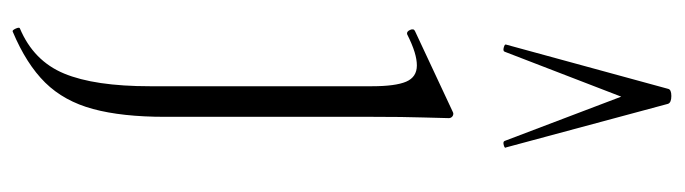

<svg xmlns="http://www.w3.org/2000/svg" viewBox="-398 -372 1052 295"><g transform="rotate(90 127.5 -224.0)"><path d="M161 -388Q161 -381 160 -349.5Q159 -318 159 -271V48Q159 114 147 158.5Q135 203 106.5 232Q78 261 28 282Q26 283 23.5 277.5Q21 272 23 271Q73 250 92.5 203Q112 156 112 71V-270Q112 -306 105 -322.5Q98 -339 80 -339Q71 -339 59.5 -335.5Q48 -332 32 -324Q28 -323 25.5 -328.5Q23 -334 27 -336L151 -394Q153 -395 154 -395Q157 -395 159 -393Q161 -391 161 -388ZM206 -476Q208 -474 202.5 -472.5Q197 -471 196 -474L128 -653L59 -474Q58 -471 52.5 -472.5Q47 -474 48 -476L116 -725Q117 -730 127 -730Q137 -730 139 -725Z"/></g></svg>

Font: Cormorant Infant Light
Style: Regular
Weight: 300
Designer: Christian Thalmann (Catharsis Fonts)
Foundry: Catharsis Fonts
Version: Version 4.001